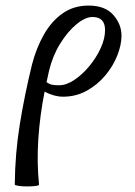

<svg xmlns="http://www.w3.org/2000/svg" viewBox="-20 -445 486 689"><path d="M33 217Q34 107 51 1.5Q68 -104 95 -214Q110 -272 137 -320Q164 -368 204 -396.5Q244 -425 298 -425Q357 -425 386.5 -391.5Q416 -358 416 -317Q416 -284 401 -246Q386 -208 358 -174.5Q330 -141 291.5 -119.5Q253 -98 206 -98Q175 -98 140 -116Q123 -30 117.5 54Q112 138 120 217Q120 221 107 222.5Q94 224 77 224Q60 224 46.5 222Q33 220 33 217ZM156 -191Q151 -170 147 -150Q157 -143 166.5 -141Q176 -139 192 -139Q218 -139 246.5 -158Q275 -177 300 -207Q325 -237 341 -271.5Q357 -306 357 -337Q357 -384 312 -384Q286 -384 254.5 -358Q223 -332 196 -288.5Q169 -245 156 -191Z"/></svg>

Font: Junicode
Style: Italic
Weight: 400
Italic angle: -11°
Designer: Peter S. Baker
Version: Version 2.100; ttfautohint (v1.8.4)